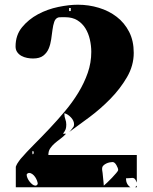

<svg xmlns="http://www.w3.org/2000/svg" viewBox="-20 -787 648 814"><path d="M560 -13Q556 -23 552.5 -27.5Q549 -32 544 -32.5Q539 -33 532 -32Q525 -31 514 -31Q514 -6 533 7H47V-80Q47 -81 49.5 -86Q52 -91 53 -93Q55 -96 60 -103.5Q65 -111 67 -113Q92 -142 124.5 -174.5Q157 -207 190 -242Q223 -277 255 -315Q287 -353 312 -394Q337 -435 352 -478Q367 -521 367 -567Q367 -593 361 -619.5Q355 -646 342 -667Q329 -688 308 -701Q287 -714 257 -714Q253 -714 241.5 -714Q230 -714 227 -713Q215 -709 210 -694.5Q205 -680 202.5 -660.5Q200 -641 197 -620Q194 -599 186.5 -581Q179 -563 163.5 -551Q148 -539 120 -539Q108 -539 95 -541.5Q82 -544 71 -550Q60 -556 53 -566Q46 -576 46 -590Q46 -638 73.5 -671.5Q101 -705 141 -726.5Q181 -748 227 -757.5Q273 -767 310 -767Q356 -767 399 -754Q442 -741 475 -715.5Q508 -690 527.5 -652Q547 -614 547 -563Q547 -509 518.5 -460Q490 -411 448.5 -368.5Q407 -326 359.5 -290.5Q312 -255 273 -227Q274 -228 277.5 -231.5Q281 -235 284 -239.5Q287 -244 290 -247.5Q293 -251 293 -253Q293 -254 293.5 -256Q294 -258 294 -260Q294 -275 281 -289Q268 -303 253 -307V-303Q253 -292 257 -281.5Q261 -271 261 -259Q261 -247 258.5 -239.5Q256 -232 247 -220H260Q249 -208 236 -198.5Q223 -189 211.5 -179Q200 -169 192.5 -157.5Q185 -146 185 -130H560ZM280 -753H273V-740H280ZM120 -133Q123 -135 123 -140Q123 -145 120 -147Q117 -148 117 -140Q117 -132 120 -133ZM413 -67Q414 -63 415 -53.5Q416 -44 417 -33.5Q418 -23 419 -13.5Q420 -4 420 0Q424 -3 434.5 -13Q445 -23 455 -33.5Q465 -44 473 -53.5Q481 -63 481 -66Q481 -74 473.5 -87Q466 -100 457 -100Q452 -100 444.5 -98.5Q437 -97 430 -93.5Q423 -90 418 -85Q413 -80 413 -74ZM133 0Q135 -1 137.5 -3.5Q140 -6 140 -7Q140 -13 137 -21Q134 -29 129 -36.5Q124 -44 117 -49Q110 -54 103 -54Q101 -54 100 -53Q98 -53 95 -50Q94 -48 93 -47Q93 -40 96.5 -32Q100 -24 105.5 -17Q111 -10 117.5 -5Q124 0 130 0ZM553 7 560 0V7Z"/></svg>

Font: Genkaimincho
Style: Regular
Weight: 800
Designer: Dr. Ken Lunde (project architect, glyph set definition & overall production); Masataka HATTORI \u670D \u90E8 \u6B63 \u8C
Foundry: Adobe Systems Incorporated
Version: Version 1.00